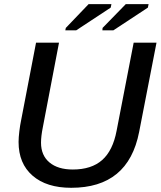

<svg xmlns="http://www.w3.org/2000/svg" viewBox="-20 -893 772 923"><path d="M322.3 9.8Q203.6 9.8 136.5 -48.6Q69.3 -106.9 69.3 -210.4Q69.3 -231.9 73 -262Q76.7 -292 80.6 -310.1L153.3 -688H263.7L186 -281.7Q177.2 -238.3 177.2 -207Q177.2 -146 217.8 -112.1Q258.3 -78.1 330.1 -78.1Q419.4 -78.1 470.9 -123.5Q522.5 -168.9 540.5 -264.2L622.6 -688H732.4L648.9 -258.8Q622.6 -124 541 -57.1Q459.5 9.8 322.3 9.8ZM512.2 -856.4 346.2 -747.1H293.9L296.4 -758.8L405.8 -873H515.6ZM690.9 -856.4 524.9 -747.1H472.2L473.1 -758.8L584.5 -873H694.3Z"/></svg>

Font: Arimo Medium
Style: Italic
Weight: 500
Italic angle: -12°
Designer: Steve Matteson
Foundry: Monotype Imaging Inc.
Version: Version 1.33